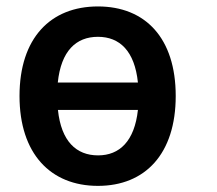

<svg xmlns="http://www.w3.org/2000/svg" viewBox="-20 -575 683 605"><path d="M288.6 10.7C438 10.7 533.7 -90.8 533.7 -272.5C533.7 -455.1 438 -554.7 288.6 -554.7C139.2 -554.7 41.5 -455.1 41.5 -272.5C41.5 -90.8 139.2 10.7 288.6 10.7ZM289.1 -85.4C220.2 -85.4 172.9 -129.9 162.6 -228.5H414.6C403.8 -129.9 356.4 -85.4 289.1 -85.4ZM288.6 -459C356.9 -459 404.3 -414.6 414.6 -314.9H162.1C172.4 -414.6 219.7 -459 288.6 -459Z"/></svg>

Font: Winston SemiBold
Style: Regular
Weight: 600
Designer: Vernon Adams, Kim Jin-seong, David Berlow, Cristiano Sobral
Foundry: The Winston Project Authors
Version: Version 3.004